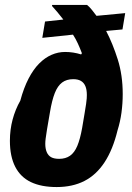

<svg xmlns="http://www.w3.org/2000/svg" viewBox="-20 -744 535 776"><path d="M209 12Q147 12 105 -8Q63 -28 41.5 -70Q20 -112 20 -175Q20 -220 31 -261Q42 -302 62 -337Q76 -389 95.5 -426.5Q115 -464 138.5 -487.5Q162 -511 188.5 -522.5Q215 -534 243 -534Q260 -534 276 -531.5Q292 -529 308 -524L311 -529Q303 -550 294.5 -568.5Q286 -587 275 -604L151 -591L162 -657L236 -665Q223 -682 211.5 -695.5Q200 -709 190 -720L191 -724H332Q341 -717 351.5 -704Q362 -691 370 -680L486 -691L475 -625L409 -619Q436 -567 456 -503.5Q476 -440 476 -364Q476 -326 471 -289Q466 -252 455 -217Q436 -139 402.5 -88Q369 -37 321 -12.5Q273 12 209 12ZM219 -102Q245 -102 263 -114.5Q281 -127 292.5 -154.5Q304 -182 312 -227Q318 -263 322 -286.5Q326 -310 328 -324Q330 -338 330.5 -346Q331 -354 331 -360Q331 -382 325 -396Q319 -410 307 -417Q295 -424 276 -424Q249 -424 231 -410.5Q213 -397 201.5 -368Q190 -339 182 -291Q174 -246 170 -221Q166 -196 164.5 -184Q163 -172 163 -163Q163 -143 169 -129Q175 -115 187 -108.5Q199 -102 219 -102Z"/></svg>

Font: Archivo Condensed ExtraBold
Style: Italic
Weight: 800
Width: 3
Italic angle: -10°
Designer: Hector Gatti
Foundry: Omnibus-Type
Version: Version 2.001